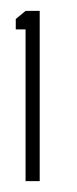

<svg xmlns="http://www.w3.org/2000/svg" viewBox="-20 -719 142 353"><path d="M27 -386V-665H9V-684L27 -699H53V-386Z"/></svg>

Font: Stick No Bills ExtraLight ExtraLight
Style: Regular
Weight: 250
Version: Version 2.000